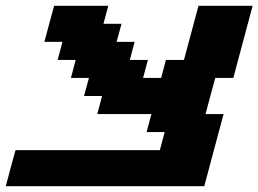

<svg xmlns="http://www.w3.org/2000/svg" viewBox="-20 -645 895 665"><path d="M0 0H687.5Q698.7 -42 720.9 -125.2Q743.2 -208.5 754.4 -250H691.9Q697.3 -270.5 708.5 -312.3Q719.7 -354 725.6 -375H788.1Q799.3 -416.5 821.5 -500Q843.8 -583.5 855 -625H667.5L617.2 -437.5H554.7L538.1 -375H475.6L492.2 -437.5H429.7L446.3 -500H383.8L400.9 -562.5H338.4L355 -625H167.5Q161.6 -604 150.4 -562.3Q139.2 -520.5 133.8 -500H196.3L179.7 -437.5H242.2L225.6 -375H288.1L271 -312.5H333.5L316.9 -250H504.4L487.8 -187.5H550.3L533.7 -125H33.7Q27.8 -104 16.6 -62.5Q5.4 -21 0 0Z"/></svg>

Font: Faithful 32x
Style: SemiboldOblique
Weight: 400
Foundry: Faithful Resource Pack
Version: Version 1.0; January 27, 2023